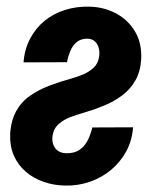

<svg xmlns="http://www.w3.org/2000/svg" viewBox="-20 -559 480 589"><path d="M141.1 -142.1Q139.2 -127.4 143.6 -115.5Q147.9 -103.5 157.7 -96.4Q167.5 -89.4 183.1 -88.9Q207.5 -88.4 223.6 -99.1Q239.7 -109.9 249 -128.4Q258.3 -147 263.2 -168L388.2 -168.5Q385.3 -127.9 367.4 -95Q349.6 -62 321 -38.1Q292.5 -14.2 256.1 -1.5Q219.7 11.2 180.2 10.3Q145.5 9.8 114.3 -1Q83 -11.7 59.1 -32.2Q35.2 -52.7 22.5 -81.8Q9.8 -110.8 11.2 -148.4Q13.7 -189 29.5 -217.8Q45.4 -246.6 72 -265.1Q98.6 -283.7 131.3 -296.1Q164.1 -308.6 198.2 -317.9Q216.3 -322.8 234.9 -330.6Q253.4 -338.4 267.3 -351.3Q281.2 -364.3 284.2 -385.7Q286.1 -398.4 283.2 -410.6Q280.3 -422.9 271.7 -431.4Q263.2 -439.9 248.5 -440.4Q227.5 -440.4 214.8 -429.4Q202.1 -418.5 195.3 -401.6Q188.5 -384.8 185.5 -368.2L52.2 -367.7Q55.2 -407.7 72.3 -440.2Q89.4 -472.7 116.5 -494.9Q143.6 -517.1 179 -528.3Q214.4 -539.6 253.9 -538.6Q299.3 -537.6 336.4 -517.6Q373.5 -497.6 394.5 -461.9Q415.5 -426.3 413.1 -377.9Q411.1 -340.8 396 -313.5Q380.9 -286.1 355.7 -267.1Q330.6 -248 300 -235.4Q269.5 -222.7 237.8 -213.4Q218.3 -208 197.5 -200.4Q176.8 -192.9 160.6 -179Q144.5 -165 141.1 -142.1Z"/></svg>

Font: Roboto Condensed
Style: Bold Italic
Weight: 700
Italic angle: -12°
Designer: Christian Robertson
Foundry: Google
Version: Version 3.0